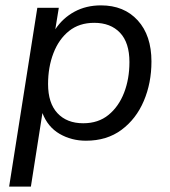

<svg xmlns="http://www.w3.org/2000/svg" viewBox="-20 -515 633 715"><path d="M14 180 119 -486H199L186 -406Q214 -448 257.5 -471.5Q301 -495 356 -495Q442 -495 493 -439Q544 -383 544 -286Q544 -206 515.5 -139Q487 -72 432.5 -31.5Q378 9 300 9Q246 9 202 -16.5Q158 -42 138 -94L95 180ZM290 -56Q346 -56 384 -87Q422 -118 442 -169.5Q462 -221 462 -284Q462 -356 427 -393Q392 -430 331 -430Q275 -430 237 -399.5Q199 -369 179 -317Q159 -265 159 -202Q159 -131 194 -93.5Q229 -56 290 -56Z"/></svg>

Font: Nunito Sans
Style: Italic
Weight: 400
Italic angle: -9°
Designer: Vernon Adams
Foundry: Vernon Adams
Version: Version 3.006; ttfautohint (v1.8.3)